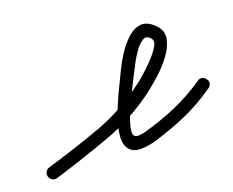

<svg xmlns="http://www.w3.org/2000/svg" viewBox="-80 -383 619 511"><g transform="rotate(-20 229.5 -127.5)"><path d="M-15 12Q-17 5 -13.5 -1.5Q-10 -8 -3 -10Q75 -33 150 -60Q225 -87 291 -137Q296 -140 311.5 -153.5Q327 -167 343.5 -184Q360 -201 369 -216.5Q378 -232 368 -241Q368 -241 368 -241Q368 -241 368 -241Q368 -241 368 -241Q368 -241 368 -241Q358 -251 347 -244Q336 -237 326 -223Q316 -209 308.5 -195Q301 -181 298 -175Q292 -163 279.5 -138.5Q267 -114 255 -87.5Q243 -61 237.5 -39.5Q232 -18 238 -12Q243 -7 253.5 -8.5Q264 -10 269 -11Q269 -11 269 -11Q269 -11 269 -11Q269 -11 268.5 -11Q268 -11 268 -11Q318 -25 361 -43.5Q404 -62 447 -91Q453 -96 460 -94.5Q467 -93 471 -87Q476 -81 474.5 -74Q473 -67 467 -63Q421 -31 375.5 -11.5Q330 8 278 23Q278 23 277.5 23Q277 23 277 23Q277 23 277 23Q277 23 277 23Q233 33 216.5 19.5Q200 6 202 -21.5Q204 -49 216.5 -82Q229 -115 243.5 -144.5Q258 -174 266 -191Q273 -206 286 -226.5Q299 -247 316 -263.5Q333 -280 352.5 -283Q372 -286 392 -267Q392 -267 392 -267Q392 -267 392 -267Q392 -267 392 -267Q392 -267 392 -267Q412 -248 407.5 -225Q403 -202 385.5 -179Q368 -156 347 -137.5Q326 -119 313 -109Q244 -57 166 -29Q88 -1 7 24Q0 26 -6.5 22.5Q-13 19 -15 12Z"/></g></svg>

Font: FRB American Cursive Guidelines Arrows
Style: Italic
Weight: 400
Italic angle: -25°
Version: Version 2.0;Modular Font Editor K font №1